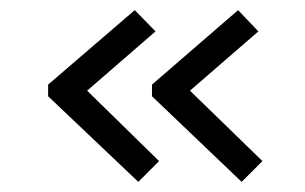

<svg xmlns="http://www.w3.org/2000/svg" viewBox="-20 -420 603 379"><path d="M253 -61 75 -230V-253L246 -400L287 -358L152 -241L294 -102ZM457 -61 280 -230V-253L450 -400L490 -358L355 -241L498 -102Z"/></svg>

Font: Inconsolata SemiExpanded Thin
Style: Regular
Weight: 100
Width: 6
Monospace: yes
Designer: Raph Levien, Cyreal, Brenton Simpson
Foundry: Raph Levien, Cyreal, Google
Version: Version 3.100; ttfautohint (v1.8.4.7-5d5b)